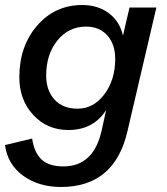

<svg xmlns="http://www.w3.org/2000/svg" viewBox="-31 -530 665 765"><path d="M485 -500H592L477 -8Q426 215 212 215Q123 215 61 170Q-1 125 -11 48L97 22Q105 77 134 105Q163 133 222 133Q342 133 374 -10L392 -92Q342 -12 241 -12Q157 -12 101.5 -72Q46 -132 46 -222Q46 -346 117 -428Q188 -510 297 -510Q359 -510 402.5 -477.5Q446 -445 459 -388ZM278 -97Q342 -97 385 -154.5Q428 -212 428 -295Q428 -354 396.5 -389Q365 -424 312 -424Q242 -424 197.5 -368.5Q153 -313 153 -229Q153 -170 186 -133.5Q219 -97 278 -97Z"/></svg>

Font: Elaine Sans Medium
Style: Italic
Weight: 500
Italic angle: -13°
Designer: Wei Huang
Foundry: Wei Huang
Version: Version 2.001;December 24, 2019;FontCreator 12.0.0.2547 64-b